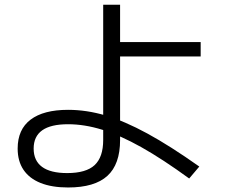

<svg xmlns="http://www.w3.org/2000/svg" viewBox="-20 -790 978 833"><path d="M56.6 -145.5Q56.6 -228.5 112.8 -271Q168.9 -313.5 275.4 -313.5Q355.5 -313.5 438 -289.1Q520.5 -264.6 619.1 -210.9Q717.8 -157.2 844.7 -67.4L800.8 -15.6Q685.5 -99.6 593.3 -151.4Q501 -203.1 423.8 -227.1Q346.7 -251 275.4 -251Q200.2 -251 163.1 -224.6Q126 -198.2 126 -145.5Q126 -92.8 162.6 -65.9Q199.2 -39.1 271.5 -39.1Q353.5 -39.1 390.6 -73.7Q427.7 -108.4 427.7 -182.6V-769.5H501V-607.4H850.6V-544.9H501V-182.6Q501 -77.1 445.8 -26.9Q390.6 23.4 275.4 23.4Q205.1 23.4 156.2 3.9Q107.4 -15.6 82 -53.2Q56.6 -90.8 56.6 -145.5Z"/></svg>

Font: Pretendard JP Variable
Style: Regular
Weight: 400
Designer: Base glyphs from Inter by Rasmus Andersson; Hangul glyphs from Noto Sans CJK(Source Han Sans) by Jang Soo-young and Kang
Foundry: Kil Hyung-jin
Version: Version 1.307;Glyphs 3.2 (3192)